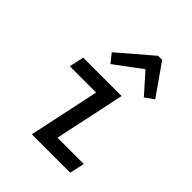

<svg xmlns="http://www.w3.org/2000/svg" viewBox="-210 -878 1001 1001"><g transform="rotate(45 290.0 -377.5)"><path d="M195 0 278 -391H84L102 -472H385L302 -82H496L478 0ZM226 -549 187 -597 371 -755H401L521 -584L472 -549L374 -659Z"/></g></svg>

Font: Sometype Mono Medium
Style: Italic
Weight: 500
Italic angle: -12°
Monospace: yes
Designer: Ryoichi Tsunekawa
Foundry: Dharma Type
Version: Version 1.000; ttfautohint (v1.8.3)